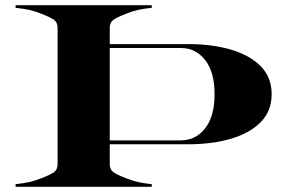

<svg xmlns="http://www.w3.org/2000/svg" viewBox="-20 -720 1107 740"><path d="M677 -535H403V-179H677Q734 -179 770.5 -225.2Q807 -271.5 807 -357Q807 -442.5 770.5 -488.8Q734 -535 677 -535ZM40 -10Q70.5 -13.5 92 -18.2Q113.5 -23 138 -32.5Q175.5 -47 188.8 -57Q202 -67 202 -87.5V-612.5Q202 -633 188.8 -643Q175.5 -653 138 -667.5Q113.5 -677.5 92 -682Q70.5 -686.5 40 -690V-700H565V-690Q534.5 -686.5 513 -682Q491.5 -677.5 467 -667.5Q429.5 -653 416.2 -643Q403 -633 403 -612.5V-550H707Q797.5 -550 870 -528.8Q942.5 -507.5 984.8 -464.8Q1027 -422 1027 -357Q1027 -292 984.8 -249.2Q942.5 -206.5 870 -185.2Q797.5 -164 707 -164H403V-87.5Q403 -67 416.2 -57Q429.5 -47 467 -32.5Q491.5 -23 513 -18.2Q534.5 -13.5 565 -10V0H40Z"/></svg>

Font: Engraving CC
Style: Bold
Weight: 700
Designer: indestructible type*
Foundry: Cowboy Collective
Version: Version 1.000